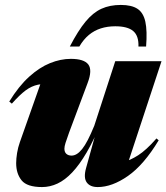

<svg xmlns="http://www.w3.org/2000/svg" viewBox="-20 -743 674 778"><path d="M328.5 -61 383 -257.5 389 -245Q360 -174.5 331 -125Q302 -75.5 272.8 -44.5Q243.5 -13.5 213 0.8Q182.5 15 150.5 15Q89.5 15 67.5 -12.2Q45.5 -39.5 45.5 -82Q45.5 -100 49.2 -123Q53 -146 60.5 -167L161.5 -453L198.5 -403Q160 -405 134 -399.8Q108 -394.5 84 -376.8Q60 -359 28 -323L17.5 -331.5Q56 -394 98 -432Q140 -470 182.8 -487.2Q225.5 -504.5 267 -504.5Q320.5 -504.5 337.8 -481.8Q355 -459 335 -406.5L260 -206Q250 -178.5 245.5 -164Q241 -149.5 241 -140.5Q241 -126.5 249 -119.5Q257 -112.5 270 -112.5Q280.5 -112.5 291 -118.8Q301.5 -125 312.8 -139Q324 -153 336 -176.2Q348 -199.5 362 -233.5L447 -495H634.5L485 -41.5L426.5 -79.5Q451.5 -80.5 479 -86.5Q506.5 -92.5 539.8 -113.8Q573 -135 614 -182L623 -174.5Q563 -75 498.5 -30Q434 15 376 15Q345 15 331.5 -3.8Q318 -22.5 328.5 -61ZM447 -636.5Q415.5 -636.5 388.8 -628Q362 -619.5 340.2 -601.5Q318.5 -583.5 301.5 -554.5H263Q296.5 -619 326.8 -655.5Q357 -692 391 -707.5Q425 -723 469.5 -723Q513.5 -723 537.2 -707.2Q561 -691.5 569 -654.8Q577 -618 572 -554.5H541Q542.5 -598 519.8 -617.2Q497 -636.5 447 -636.5Z"/></svg>

Font: Newsreader 60pt ExtraBold
Style: Italic
Weight: 800
Italic angle: -17°
Designer: Hugues Gentile
Foundry: Production Type
Version: Version 1.003